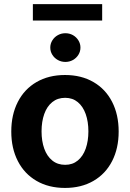

<svg xmlns="http://www.w3.org/2000/svg" viewBox="-20 -901 630 931"><path d="M34.7 -263.2Q34.7 -344.9 66.5 -406.9Q98.2 -468.9 157.1 -503.1Q216.1 -537.3 295.2 -537.3Q374.3 -537.3 433.2 -503.1Q492.1 -468.9 523.7 -406.9Q555.4 -344.9 555.4 -263.2Q555.4 -181.9 523.7 -120Q492.1 -58.1 433.2 -23.9Q374.3 10.3 295.2 10.3Q216.1 10.3 157.1 -23.9Q98.2 -58.1 66.5 -120Q34.7 -181.9 34.7 -263.2ZM408.6 -264Q408.6 -311.1 395.6 -347.9Q382.6 -384.7 357.3 -405.7Q332 -426.7 296 -426.7Q259.2 -426.7 233.5 -405.9Q207.7 -385.1 194.6 -348.2Q181.5 -311.3 181.5 -264Q181.5 -216.9 194.6 -180.2Q207.7 -143.6 233.5 -122.7Q259.2 -101.8 296 -101.8Q332 -101.8 357.3 -122.7Q382.6 -143.6 395.6 -180.3Q408.6 -217.1 408.6 -264ZM223.8 -670.3Q223.8 -689.1 233.7 -705.1Q243.6 -721.2 260.5 -730.6Q277.3 -739.9 296.9 -739.9Q317 -739.9 333.7 -730.6Q350.3 -721.2 360.2 -705.1Q370.1 -689.1 370.1 -670.3Q370.1 -651.3 360.2 -635.4Q350.3 -619.4 333.6 -610Q316.8 -600.7 297 -600.7Q277.3 -600.7 260.5 -610Q243.6 -619.4 233.7 -635.4Q223.8 -651.3 223.8 -670.3ZM475.4 -801.5H139.4V-881H475.4Z"/></svg>

Font: Pretendard Variable
Style: Regular
Weight: 400
Designer: Base glyphs from Inter by Rasmus Andersson; Hangul glyphs from Noto Sans CJK(Source Han Sans) by Jang Soo-young and Kang
Foundry: Kil Hyung-jin
Version: Version 1.100;FEAKit 1.0